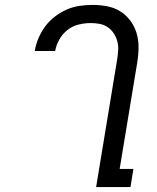

<svg xmlns="http://www.w3.org/2000/svg" viewBox="-20 -763 640 783"><path d="M372 0 458 -522Q461 -541 462 -560Q463 -579 458 -596Q453 -613 443.5 -627.5Q434 -642 419.5 -652Q405 -662 387 -665.5Q369 -669 350 -669Q326 -669 301 -663Q276 -657 255.5 -641Q235 -625 222 -602Q209 -579 205 -555H122V-556Q126 -582 137 -607.5Q148 -633 164.5 -655.5Q181 -678 204 -695.5Q227 -713 252 -724Q277 -735 304 -739Q331 -743 357 -743Q387 -743 416.5 -737.5Q446 -732 470 -717Q494 -702 511 -679.5Q528 -657 536.5 -629.5Q545 -602 545 -571.5Q545 -541 540 -510L468 -74H524L512 0Z"/></svg>

Font: Iosevka Extended Oblique
Style: Regular
Weight: 400
Width: 7
Italic angle: -9°
Monospace: yes
Designer: Belleve Invis
Foundry: Belleve Invis
Version: Version 32.0.1; ttfautohint (v1.8.4)